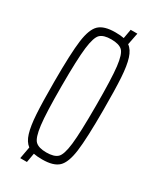

<svg xmlns="http://www.w3.org/2000/svg" viewBox="-203 -804 757 921"><g transform="rotate(30 175.0 -344.0)"><path d="M311 -344Q311 -186 301.5 -115Q292 -44 264.5 -18Q237 8 175 8Q146 8 127 4L118 55H81L93 -11Q70 -28 58.5 -65.5Q47 -103 43 -167Q39 -231 39 -344Q39 -502 48.5 -573Q58 -644 85.5 -670Q113 -696 175 -696Q204 -696 223 -692L232 -743H269L256 -677Q279 -661 291 -623.5Q303 -586 307 -521.5Q311 -457 311 -344ZM270 -344Q270 -494 262.5 -558Q255 -622 236.5 -639.5Q218 -657 175 -657Q133 -657 114.5 -639.5Q96 -622 88 -557.5Q80 -493 80 -344Q80 -195 88 -130.5Q96 -66 114.5 -48.5Q133 -31 175 -31Q218 -31 236.5 -48.5Q255 -66 262.5 -130Q270 -194 270 -344Z"/></g></svg>

Font: Saira Ultra Condensed ExLight
Style: Regular
Weight: 200
Width: 1
Designer: Hector Gatti with collaboration of the Omnibus-Type team
Foundry: Omnibus-Type
Version: Version 1.001; ttfautohint (v1.8)